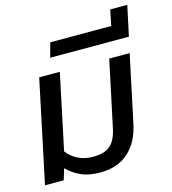

<svg xmlns="http://www.w3.org/2000/svg" viewBox="-116 -876 879 980"><g transform="rotate(-15 323.5 -385.5)"><path d="M294 10Q233 10 191.5 -9Q150 -28 120 -59L102 0H3L117 -540H226L142 -142Q162 -114 197 -95.5Q232 -77 277 -77Q340 -77 370 -103.5Q400 -130 413 -191L487 -540H595L520 -186Q500 -92 442.5 -41Q385 10 294 10Z M197 -622 218 -698H540L557 -781H647L613 -622Z"/></g></svg>

Font: Kanit
Style: Italic
Weight: 400
Italic angle: -12°
Designer: Katatrad Team
Foundry: CadsonDemak
Version: Version 2.000; ttfautohint (v1.8.3)